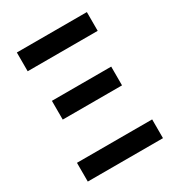

<svg xmlns="http://www.w3.org/2000/svg" viewBox="-171 -823 859 931"><g transform="rotate(-30 258.5 -357.0)"><path d="M63 -609V-714H455V-609ZM93 -321V-426H425V-321ZM48 0V-105H469V0Z"/></g></svg>

Font: Noto Sans Condensed SemiBold
Style: Regular
Weight: 600
Width: 3
Designer: Monotype Design Team
Foundry: Monotype Imaging Inc.
Version: Version 2.013; ttfautohint (v1.8.4.7-5d5b)